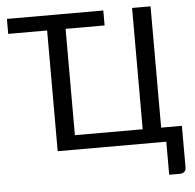

<svg xmlns="http://www.w3.org/2000/svg" viewBox="-59 -776 1026 1010"><g transform="rotate(-5 454.0 -270.5)"><path d="M882.5 -76V145.5Q882.5 158.5 873.8 166.5Q865 174.5 851 174.5H793.5V0H220V-637.5H14.5V-716.5H523.5V-637.5H317.5V-76H675.5V-716.5H773V-76Z"/></g></svg>

Font: Lato
Style: Regular
Weight: 400
Designer: Lukasz Dziedzic with Adam Twardoch and Botio Nikoltchev
Foundry: tyPoland Lukasz Dziedzic
Version: Version 2.015; 2015-08-06; http://www.latofonts.com/